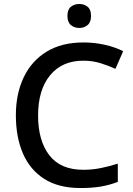

<svg xmlns="http://www.w3.org/2000/svg" viewBox="-20 -938 673 968"><path d="M400 -632Q293 -632 232.5 -558.5Q172 -485 172 -356Q172 -229 228.5 -155.5Q285 -82 400 -82Q445 -82 487.5 -90.5Q530 -99 574 -113V-21Q532 -5 488.5 2.5Q445 10 386 10Q276 10 204 -35.5Q132 -81 96 -163.5Q60 -246 60 -357Q60 -465 99.5 -548Q139 -631 215 -677.5Q291 -724 401 -724Q455 -724 507 -712.5Q559 -701 601 -680L562 -591Q527 -607 486.5 -619.5Q446 -632 400 -632ZM380 -918Q404 -918 421.5 -904Q439 -890 439 -858Q439 -826 421.5 -811.5Q404 -797 380 -797Q355 -797 337.5 -811.5Q320 -826 320 -858Q320 -890 337.5 -904Q355 -918 380 -918Z"/></svg>

Font: Noto Sans Tai Tham Medium
Style: Regular
Weight: 500
Designer: Monotype Design Team 2013. Revised by David WIlliams 2020
Foundry: Monotype Imaging Inc.
Version: Version 2.002; ttfautohint (v1.8.4.7-5d5b)